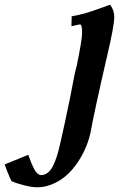

<svg xmlns="http://www.w3.org/2000/svg" viewBox="-243 -522 506 817"><path d="M-68.4 223.1Q-52.2 223.1 -38.8 212.2Q-25.4 201.2 -15.9 180.7Q-6.3 160.2 0 139.6Q6.3 119.1 12.7 90.8V91.3Q30.8 12.7 55.7 -108.4Q58.6 -122.6 64 -151.6Q69.3 -180.7 73.7 -201.9Q78.1 -223.1 83 -239.7V-239.3Q106.4 -353.5 106.4 -381.3Q106.4 -418 97.7 -418Q91.8 -418 61 -410.2L62 -452.6Q92.8 -458 117.9 -465.1Q143.1 -472.2 178.7 -485.1Q214.4 -498 225.6 -502Q243.2 -478.5 243.2 -449.2Q243.2 -411.6 210.4 -272.9V-273.4Q159.2 -51.3 142.1 42.5Q132.8 85.4 112.5 126.2Q92.3 167 63.5 200.4Q34.7 233.9 -4.4 254.4Q-43.5 274.9 -85.4 274.9Q-105.5 274.9 -137 267.3Q-168.5 259.8 -194.3 249Q-195.3 246.1 -198.2 240.2Q-201.2 234.4 -202.1 231.9L-201.7 232.4Q-214.4 203.6 -223.1 177.7L-122.6 136.7Q-122.1 137.7 -118.2 149.2Q-114.3 160.6 -109.6 171.9Q-105 183.1 -98.6 195.6Q-92.3 208 -84.2 215.6Q-76.2 223.1 -68.4 223.1Z"/></svg>

Font: Flanker
Style: Bold Italic
Weight: 700
Italic angle: -12°
Designer: Flanker
Version: Version 2.000